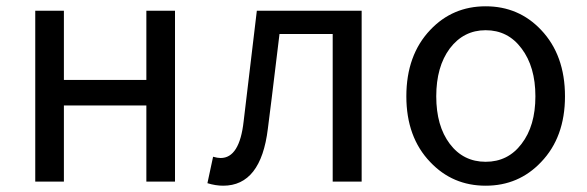

<svg xmlns="http://www.w3.org/2000/svg" viewBox="-20 -577 1866 610"><path d="M92 -543H183V-323H445V-543H536V0H445V-242H183V0H92Z M639 5 657 -79Q671 -75 681 -75Q741 -75 754 -191L796 -543H1129V0H1037V-469H868Q837 -212 831 -168Q809 13 689 13Q665 13 639 5Z M1347 -62Q1271 -141 1271 -271Q1271 -402 1347 -482Q1418 -557 1523 -557Q1628 -557 1699 -482Q1775 -402 1775 -271Q1775 -141 1699 -62Q1628 13 1523 13Q1418 13 1347 -62ZM1637 -120Q1681 -177 1681 -271Q1681 -365 1637 -423Q1594 -481 1523 -481Q1453 -481 1409 -423Q1366 -365 1366 -271Q1366 -177 1409 -120Q1452 -63 1523 -63Q1594 -63 1637 -120Z"/></svg>

Font: KaiGen Gothic CN Regular
Style: Regular
Weight: 400
Designer: Ryoko NISHIZUKA  (kana & ideographs); Paul D. Hunt (Latin, Greek & Cyrillic); Wenlong ZHANG  (bopomofo); Sandoll Communi
Foundry: Adobe Systems Incorporated
Version: Version 1.002.20150501